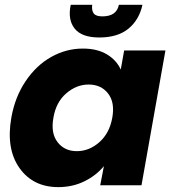

<svg xmlns="http://www.w3.org/2000/svg" viewBox="-20 -767 719 795"><path d="M26.9 -279.8Q42 -365.7 86.4 -431.4Q130.9 -497.1 192.6 -531.5Q254.4 -565.9 323.2 -565.9Q382.3 -565.9 422.4 -542Q462.4 -518.1 480 -479L494.1 -558.1H665L565.9 0H395L410.2 -79.1Q377.9 -40 329.1 -16.1Q280.3 7.8 221.2 7.8Q116.7 7.8 60.5 -71.5Q4.4 -150.9 26.9 -279.8ZM347.2 -417Q296.4 -417 254.2 -380.4Q211.9 -343.8 201.2 -279.8Q189.5 -215.8 218.3 -178.5Q247.1 -141.1 297.9 -141.1Q349.1 -141.1 391.1 -178Q433.1 -214.8 444.8 -278.8Q456.5 -342.8 427.5 -379.9Q398.4 -417 347.2 -417ZM272.9 -747.1H361.8Q358.9 -723.1 368.2 -711.2Q377.4 -699.2 403.8 -699.2Q462.9 -699.2 472.2 -747.1H569.8Q556.2 -684.6 511.7 -648.2Q467.3 -611.8 391.1 -611.8Q318.4 -611.8 289.1 -648.7Q259.8 -685.5 272.9 -747.1Z"/></svg>

Font: SVN-Poppins
Style: Bold Italic
Weight: 700
Italic angle: -10°
Designer: Ninad Kale (Devanagari), Jonny Pinhorn (Latin)
Foundry: Indian Type Foundry
Version: Version 3.002 2017